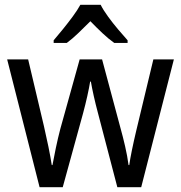

<svg xmlns="http://www.w3.org/2000/svg" viewBox="-20 -786 760 805"><path d="M391 -311Q381 -348 373 -384Q365 -420 361 -444H358Q354 -419 346 -383Q338 -347 328 -310L243 -1H146L10 -537H98L164 -258Q174 -215 183 -171Q192 -127 197 -94H200Q205 -122 214 -165Q223 -208 233 -246L314 -537H408L486 -246Q495 -214 504.5 -173Q514 -132 519 -94H522Q525 -117 533 -156Q541 -195 551 -237L623 -537H709L572 -1H472ZM402 -766Q413 -744 433 -716.5Q453 -689 475 -663Q497 -637 515 -617V-606H459Q435 -623 409.5 -647Q384 -671 359 -697Q333 -671 308 -647Q283 -623 260 -606H205V-617Q223 -638 244.5 -664.5Q266 -691 285.5 -717.5Q305 -744 317 -766Z"/></svg>

Font: Noto Sans Kannada SemiCondensed
Style: Regular
Weight: 400
Width: 4
Designer: Jelle Bosma - Monotype Design Team
Foundry: Monotype Imaging Inc.
Version: Version 2.005; ttfautohint (v1.8.4.7-5d5b)